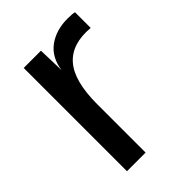

<svg xmlns="http://www.w3.org/2000/svg" viewBox="-166 -610 685 685"><g transform="rotate(-45 177.0 -267.5)"><path d="M300 -535Q325 -535 335 -532V-453Q247 -461 203 -411Q159 -361 159 -244V0H65V-521H152L155 -420Q163 -477 202.5 -506Q242 -535 300 -535Z"/></g></svg>

Font: Nacelle
Style: Regular
Weight: 400
Designer: Sora Sagano
Foundry: Sora Sagano
Version: Version 1.000;FEAKit 1.0